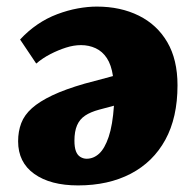

<svg xmlns="http://www.w3.org/2000/svg" viewBox="-20 -549 595 583"><path d="M217 14Q133 14 84 -21Q35 -56 35 -120Q35 -150 44.5 -175Q54 -200 77 -220.5Q100 -241 139 -259.5Q178 -278 237 -295L323 -318Q318 -352 304.5 -372.5Q291 -393 270.5 -402.5Q250 -412 226 -412Q204 -412 180.5 -404.5Q157 -397 133.5 -385Q110 -373 90 -356L41 -429Q65 -455 93.5 -474.5Q122 -494 154 -506Q186 -518 216.5 -523.5Q247 -529 274 -529Q346 -529 401.5 -501.5Q457 -474 488 -421Q519 -368 519 -290Q519 -192 482 -124.5Q445 -57 377 -21.5Q309 14 217 14ZM243 -67Q264 -67 281 -82.5Q298 -98 310 -133.5Q322 -169 326 -228L281 -216Q255 -209 238.5 -198Q222 -187 214 -168.5Q206 -150 206 -122Q206 -102 210.5 -90Q215 -78 224 -72.5Q233 -67 243 -67Z"/></svg>

Font: Literata ExtraBold
Style: Italic
Weight: 800
Italic angle: -2°
Designer: Latin by Veronika Burian and Jose Scaglione. Greek by Irene Vlachou. Cyrillic by Vera Evstafieva
Foundry: TypeTogether
Version: Version 3.002